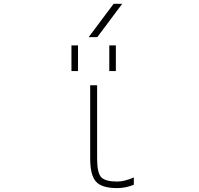

<svg xmlns="http://www.w3.org/2000/svg" viewBox="-20 -969 1040 1001"><path d="M487.3 -775.4H442.4L572.3 -949.2H617.2ZM352.5 -598.6V-732.4H386.7V-598.6ZM549.8 -598.6V-732.4H584V-598.6ZM486.3 -524.4V-142.6Q486.3 -67.4 507.8 -44.9Q529.3 -22.5 590.8 -22.5Q628.9 -22.5 677.7 -43.9V-5.9Q634.8 11.7 590.8 11.7Q510.7 11.7 480.5 -22Q450.2 -55.7 450.2 -142.6V-524.4Z"/></svg>

Font: Gen Shin Gothic Monospace ExtraLight
Style: Regular
Weight: 200
Designer: [Source Han Sans]
Ryoko NISHIZUKA  (kana & ideographs); Paul D. Hunt (Latin, Greek & Cyrillic); Wenlong ZHANG  (bopomofo
Version: Version 1.002.20150607